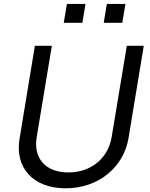

<svg xmlns="http://www.w3.org/2000/svg" viewBox="-20 -965 778 997"><path d="M407.7 -846.6 424 -944.6H327.4L311.1 -846.6ZM615.1 -846.6 631.4 -944.6H534.8L518.5 -846.6ZM559.7 -252.8C541.9 -146.3 456 -69.6 335.2 -69.6C213.1 -69.6 152.7 -146.3 170.5 -252.8L249.3 -727.3H161.2L81.7 -245.7C56.1 -96.6 149.1 12.8 321 12.8C491.5 12.8 621.4 -96.6 647 -245.7L726.6 -727.3H638.5Z"/></svg>

Font: Riot Sans 2.0
Style: Italic
Weight: 400
Italic angle: -9.39999°
Designer: Rasmus Andersson
Foundry: rsms
Version: Version 3.006;hotconv 1.0.109;makeotfexe 2.5.65596